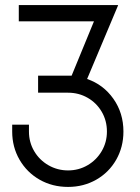

<svg xmlns="http://www.w3.org/2000/svg" viewBox="-20 -726 550 756"><path d="M28 -208V-235H94V-208Q94 -166 114.5 -131Q135 -96 170.5 -75.5Q206 -55 248 -55Q290 -55 325 -75.5Q360 -96 380.5 -131Q401 -166 401 -208Q401 -251 380.5 -286Q360 -321 325 -341Q290 -361 248 -361H130V-428H248H262L350 -642H54V-706H444L445 -705L323 -415Q387 -393 426.5 -337Q466 -281 466 -208Q466 -147 437.5 -97Q409 -47 359 -18.5Q309 10 248 10Q186 10 136 -18.5Q86 -47 57 -97Q28 -147 28 -208Z"/></svg>

Font: Lineal Light
Style: Regular
Weight: 300
Designer: Created by Frank Adebiaye with contributions from Anton Moglia & Ariel Martín Pérez
Created by Frank ADEBIAYE with FontF
Foundry: Velvetyne Type Foundry
Version: Version 2.000